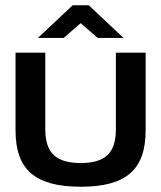

<svg xmlns="http://www.w3.org/2000/svg" viewBox="-20 -700 612 729"><path d="M39 -205C39 -56 113 9 287 9C459 9 533 -56 533 -205V-500H420V-209C420 -120 380 -81 287 -81C192 -81 152 -120 152 -209V-500H39ZM124 -556H222L286 -612L351 -556H449L317 -680H256Z"/></svg>

Font: LT Wave Medium
Style: Regular
Weight: 500
Designer: Daniel Lyons
Version: Version 2.5 (Glyphs App)